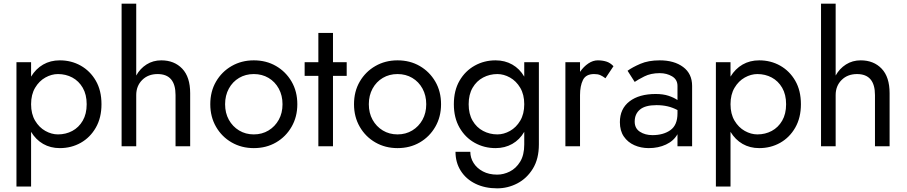

<svg xmlns="http://www.w3.org/2000/svg" viewBox="-20 -800 4960 1050"><path d="M454 -230Q454 -177 432.5 -140Q411 -103 375.5 -84Q340 -65 297 -65Q262 -65 228 -84Q194 -103 172 -140Q150 -177 150 -230Q150 -283 172 -320Q194 -357 228 -376Q262 -395 297 -395Q340 -395 375.5 -376Q411 -357 432.5 -320Q454 -283 454 -230ZM535 -230Q535 -305 504 -358.5Q473 -412 421.5 -441Q370 -470 307 -470Q256 -470 216 -447Q176 -424 150 -381V-460H70V220H150V-79Q176 -36 216 -13Q256 10 307 10Q370 10 421.5 -19Q473 -48 504 -102Q535 -156 535 -230Z M940 -280V0H1020V-290Q1020 -379 976.5 -424.5Q933 -470 862 -470Q817 -470 781.5 -447.5Q746 -425 725 -387V-780H645V0H725V-280Q725 -330 757.5 -362.5Q790 -395 842 -395Q940 -395 940 -280Z M1211 -230Q1211 -278 1231.5 -315.5Q1252 -353 1287.5 -374Q1323 -395 1368 -395Q1413 -395 1448.5 -374Q1484 -353 1504.5 -315.5Q1525 -278 1525 -230Q1525 -182 1504.5 -145Q1484 -108 1448.5 -86.5Q1413 -65 1368 -65Q1323 -65 1287.5 -86.5Q1252 -108 1231.5 -145Q1211 -182 1211 -230ZM1130 -230Q1130 -161 1161.5 -106.5Q1193 -52 1247 -21Q1301 10 1368 10Q1436 10 1489.5 -21Q1543 -52 1574.5 -106.5Q1606 -161 1606 -230Q1606 -300 1574.5 -354Q1543 -408 1489.5 -439Q1436 -470 1368 -470Q1301 -470 1247 -439Q1193 -408 1161.5 -354Q1130 -300 1130 -230Z M1721 -620V-460H1646V-385H1721V0H1801V-385H1876V-460H1801V-620Z M1997 -230Q1997 -278 2017.5 -315.5Q2038 -353 2073.5 -374Q2109 -395 2154 -395Q2199 -395 2234.5 -374Q2270 -353 2290.5 -315.5Q2311 -278 2311 -230Q2311 -182 2290.5 -145Q2270 -108 2234.5 -86.5Q2199 -65 2154 -65Q2109 -65 2073.5 -86.5Q2038 -108 2017.5 -145Q1997 -182 1997 -230ZM1916 -230Q1916 -161 1947.5 -106.5Q1979 -52 2033 -21Q2087 10 2154 10Q2222 10 2275.5 -21Q2329 -52 2360.5 -106.5Q2392 -161 2392 -230Q2392 -300 2360.5 -354Q2329 -408 2275.5 -439Q2222 -470 2154 -470Q2087 -470 2033 -439Q1979 -408 1947.5 -354Q1916 -300 1916 -230Z M2543 -230Q2543 -283 2564.5 -320Q2586 -357 2622 -376Q2658 -395 2700 -395Q2735 -395 2769 -376Q2803 -357 2825 -320Q2847 -283 2847 -230Q2847 -177 2825 -140Q2803 -103 2769 -84Q2735 -65 2700 -65Q2658 -65 2622 -84Q2586 -103 2564.5 -140Q2543 -177 2543 -230ZM2462 -230Q2462 -156 2493 -102Q2524 -48 2576 -19Q2628 10 2690 10Q2741 10 2781.5 -13Q2822 -36 2847 -79V-10Q2847 48 2824.5 84.5Q2802 121 2768 138Q2734 155 2699 155Q2654 155 2621 137.5Q2588 120 2570 91.5Q2552 63 2552 30H2471Q2471 89 2500 134.5Q2529 180 2580.5 205Q2632 230 2699 230Q2757 230 2809 203Q2861 176 2894 122.5Q2927 69 2927 -10V-460H2847V-381Q2822 -424 2781.5 -447Q2741 -470 2690 -470Q2628 -470 2576 -441Q2524 -412 2493 -358.5Q2462 -305 2462 -230Z M3291 -372 3335 -438Q3317 -457 3295.5 -463.5Q3274 -470 3249 -470Q3223 -470 3197.5 -453Q3172 -436 3152 -407V-460H3072V0H3152V-280Q3152 -330 3168 -362.5Q3184 -395 3229 -395Q3249 -395 3262 -389.5Q3275 -384 3291 -372Z M3451 -352Q3468 -364 3503.5 -382Q3539 -400 3588 -400Q3626 -400 3655.5 -382.5Q3685 -365 3685 -330V-253Q3666 -266 3636.5 -276Q3607 -286 3566 -286Q3475 -286 3422.5 -245.5Q3370 -205 3370 -132Q3370 -85 3391.5 -53.5Q3413 -22 3449 -6Q3485 10 3528 10Q3580 10 3622 -9.5Q3664 -29 3685 -66V0H3765V-330Q3765 -397 3716 -433.5Q3667 -470 3588 -470Q3526 -470 3482 -451Q3438 -432 3412 -413ZM3451 -135Q3451 -177 3480 -201Q3509 -225 3570 -225Q3603 -225 3631 -218.5Q3659 -212 3685 -198V-180Q3685 -116 3646.5 -88.5Q3608 -61 3548 -61Q3508 -61 3479.5 -79.5Q3451 -98 3451 -135Z M4279 -230Q4279 -177 4257.5 -140Q4236 -103 4200.5 -84Q4165 -65 4122 -65Q4087 -65 4053 -84Q4019 -103 3997 -140Q3975 -177 3975 -230Q3975 -283 3997 -320Q4019 -357 4053 -376Q4087 -395 4122 -395Q4165 -395 4200.5 -376Q4236 -357 4257.5 -320Q4279 -283 4279 -230ZM4360 -230Q4360 -305 4329 -358.5Q4298 -412 4246.5 -441Q4195 -470 4132 -470Q4081 -470 4041 -447Q4001 -424 3975 -381V-460H3895V220H3975V-79Q4001 -36 4041 -13Q4081 10 4132 10Q4195 10 4246.5 -19Q4298 -48 4329 -102Q4360 -156 4360 -230Z M4765 -280V0H4845V-290Q4845 -379 4801.5 -424.5Q4758 -470 4687 -470Q4642 -470 4606.5 -447.5Q4571 -425 4550 -387V-780H4470V0H4550V-280Q4550 -330 4582.5 -362.5Q4615 -395 4667 -395Q4765 -395 4765 -280Z"/></svg>

Font: Jost-400-Book
Style: Regular
Weight: 400
Version: Version 3.200; ttfautohint (v0.97) -l 8 -r 50 -G 200 -x 14 -